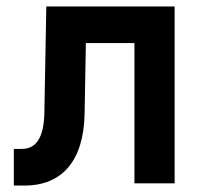

<svg xmlns="http://www.w3.org/2000/svg" viewBox="-20 -570 640 597"><path d="M56 7C173 7 240 -70 243 -215L247 -436H398V0H523V-550H124L118 -222C117 -143 93 -107 48 -107H23V7Z"/></svg>

Font: Tekne LDO
Style: Bold
Weight: 700
Monospace: yes
Designer: Alessio Laiso, Mario Rullo, Paolo Rosset
Foundry: Alessio Laiso
Version: Version 1.000;hotconv 1.0.109;makeotfexe 2.5.65596